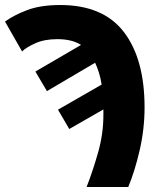

<svg xmlns="http://www.w3.org/2000/svg" viewBox="-40 -745 654 765"><path d="M305 0H471Q497 -62 516.5 -146.5Q536 -231 536 -317Q536 -510 453.5 -617.5Q371 -725 200 -725Q121 -725 67.5 -704.5Q14 -684 -20 -659L48 -540Q64 -556 100.5 -572.5Q137 -589 188 -589Q247 -589 283 -566L101 -460L147 -382L339 -495Q347 -478 354 -456Q361 -434 365 -408L191 -308L236 -231L372 -309V-288Q372 -212 351 -138Q330 -64 305 0Z"/></svg>

Font: Noto Sans UI Extra
Style: Regular
Weight: 800
Designer: Monotype Design Team
Foundry: Monotype Imaging Inc.
Version: Version 1.901